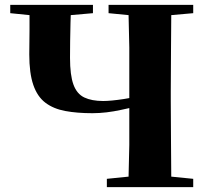

<svg xmlns="http://www.w3.org/2000/svg" viewBox="-20 -767 853 787"><path d="M359 -303Q296 -303 247.5 -312Q199 -321 166 -346Q133 -371 116.5 -419Q100 -467 100 -544Q100 -595 101 -646Q101 -675 101 -705L22 -713V-747H361V-713L270 -705Q269 -690 269 -674Q268 -634 267.5 -596.5Q267 -559 267 -530Q267 -459 281 -420.5Q295 -382 325.5 -367.5Q356 -353 403 -353Q434 -353 487 -361Q498 -363 510 -365V-395Q510 -484 510 -572Q509 -638 507 -705L425 -713V-747H772V-713L682 -705Q681 -639 681 -573Q680 -484 680 -395V-351Q680 -264 681 -176Q681 -110 682 -43L772 -34V0H418V-34L507 -43Q509 -108 510 -173Q510 -250 510 -324Q494 -320 478 -317Q415 -303 359 -303Z"/></svg>

Font: Early Summer Mincho Heavy
Style: Regular
Weight: 900
Designer: GuiWonder
Version: Version 1.002